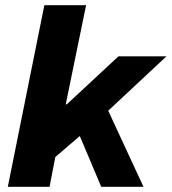

<svg xmlns="http://www.w3.org/2000/svg" viewBox="-20 -716 658 736"><path d="M10 0 150 -696H310L232 -316H236L434 -500H618L346 -246L192 -114L170 0ZM276 -218 378 -328 530 0H368Z"/></svg>

Font: Source Code Pro ExtraLight Black
Style: Italic
Weight: 900
Italic angle: -11°
Monospace: yes
Version: Version 1.016;hotconv 1.0.116;makeotfexe 2.5.65601